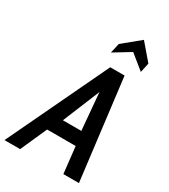

<svg xmlns="http://www.w3.org/2000/svg" viewBox="-266 -1052 1023 1159"><g transform="rotate(30 245.0 -472.5)"><path d="M-41 0 292 -700H392L478 0H369.5L349 -184H150L68 0ZM204.5 -280H333L310.5 -538ZM251 -779 266.5 -847.5 385.5 -945 480.5 -834 466 -768 366 -849Z"/></g></svg>

Font: Cabin Condensed Medium
Style: Italic
Weight: 500
Width: 3
Italic angle: -10°
Designer: Pablo Impallari
Foundry: Pablo Impallari. http://www.impallari.com Igino Marini. http://www.ikern.com
Version: Version 3.001; ttfautohint (v1.8.3)